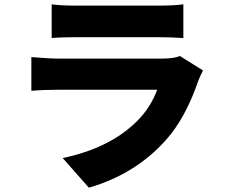

<svg xmlns="http://www.w3.org/2000/svg" viewBox="-20 -800 1040 888"><path d="M919 -474Q903 -444 897 -426Q838 -254 748 -153Q606 6 391 68L270 -69Q489 -115 614 -240Q677 -303 707 -385H252Q181 -385 125 -380V-536Q206 -529 252 -529H728Q785 -529 812 -541ZM219 -780Q261 -774 331 -774H710Q785 -774 828 -780V-624Q772 -628 708 -628H331Q259 -628 219 -624Z"/></svg>

Font: KaiGen Gothic KR Heavy
Style: Heavy
Weight: 900
Designer: Ryoko NISHIZUKA  (kana & ideographs); Paul D. Hunt (Latin, Greek & Cyrillic); Wenlong ZHANG  (bopomofo); Sandoll Communi
Foundry: Adobe Systems Incorporated
Version: Version 1.002 March 28, 2018